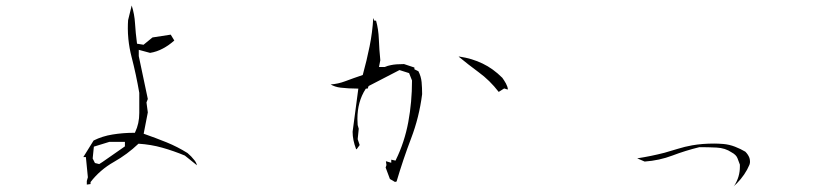

<svg xmlns="http://www.w3.org/2000/svg" viewBox="-20 -753 3040 704"><path d="M312 -78.1V-85.4Q346.7 -130.4 397.5 -159.2Q446.8 -187 487.8 -226.1Q534.2 -223.1 575.2 -211.4Q616.7 -199.7 657.7 -182.6L702.1 -147Q699.7 -157.2 692.9 -165.5Q681.6 -180.2 667.5 -191.9Q630.9 -214.8 591.1 -231Q551.3 -247.1 506.8 -262.7L522 -340.8L517.1 -377.4L522 -390.1L488.8 -547.4V-564.5V-570.3L530.3 -559.1Q554.7 -563 577.1 -575Q599.6 -586.9 619.1 -604.5L606 -626L539.1 -615.7L506.3 -588.9L482.4 -592.8Q477.1 -633.3 475.1 -667.2Q473.1 -701.2 462.9 -732.9L449.7 -679.2Q448.7 -665.5 448.7 -648.2Q448.7 -630.9 450.7 -609.9Q454.1 -576.2 462.4 -544.4Q479 -480.5 490.7 -412.6V-338.9Q490.7 -299.8 475.6 -268.6L474.6 -266.1H471.7Q431.2 -266.1 392.6 -259.8Q355.5 -253.9 323.2 -237.8L285.6 -177.2H291H294.9L302.2 -103L298.3 -89.4V-76.2ZM381.3 -232.9H438V-218.8V-216.3L356 -159.2L343.8 -151.4L328.1 -155.3L319.8 -171.9L324.2 -215.3Z M1499.5 -499V-505.4L1461.4 -518.1Q1430.7 -518.1 1413.1 -514.2Q1401.9 -512.2 1390.6 -507.3H1369.6L1374.5 -532.2Q1370.6 -570.3 1369.1 -609.4Q1367.7 -646 1358.9 -677.2H1352.5L1348.6 -687Q1345.7 -634.8 1335.2 -583Q1324.7 -531.2 1310.1 -478Q1276.9 -466.8 1245.6 -455.1Q1219.7 -445.3 1192.4 -443.4Q1208 -434.1 1229 -431.6Q1258.3 -428.2 1289.1 -428.2H1293.9L1272.9 -270Q1272.9 -239.7 1285.6 -206.5L1287.6 -205.6L1298.8 -221.2L1291.5 -242.7L1295.4 -280.8L1291.5 -294.4Q1290.5 -305.7 1290.5 -316.9Q1290.5 -379.9 1320.3 -426.3L1321.8 -428.2H1328.1L1331.5 -437.5L1444.8 -496.1L1480 -484.9L1490.7 -458V-457Q1490.7 -379.4 1477.1 -305.7Q1463.4 -231.9 1431.6 -167L1430.2 -164.1L1414.6 -167.5V-156.2L1396 -161.6H1395L1397 -147.9L1394 -138.7L1409.7 -96.7L1428.2 -85.9L1434.1 -87.4Q1458 -168.5 1487.5 -245.8Q1517.1 -323.2 1527.8 -407.7Q1527.8 -430.7 1525.9 -452.1Q1523.9 -472.7 1514.2 -491.7ZM1661.6 -545.4Q1697.8 -515.6 1734.9 -488.3Q1775.9 -458.5 1808.6 -416L1828.6 -428.7L1839.4 -425.3H1842.3Q1841.3 -435.5 1835 -447Q1828.6 -458.5 1821.8 -467.8Q1788.1 -501.5 1749.5 -520Q1710.9 -538.6 1665.5 -545.4Z M2692.9 -141.6Q2692.9 -104.5 2672.9 -73.2Q2671.4 -71.3 2669.9 -69.3Q2674.8 -74.2 2677.5 -76.9Q2680.2 -79.6 2681.2 -80.1Q2712.4 -111.8 2728 -148.9Q2730 -155.3 2730 -159.2Q2730 -167.5 2728 -173.8Q2723.6 -186 2712.9 -196.8Q2695.8 -207 2675 -215.1Q2654.3 -223.1 2632.3 -225.1Q2613.3 -226.6 2598.6 -226.6Q2554.7 -226.6 2518.1 -220.2Q2490.7 -215.3 2465.8 -207.5Q2440.9 -199.7 2416.5 -192.9Q2367.2 -180.2 2316.4 -172.4L2343.8 -160.6Q2397.9 -164.6 2445.3 -182.6Q2492.7 -200.7 2544.4 -213.4H2544.9Q2577.1 -213.4 2607.4 -211.9Q2639.2 -210.4 2662.6 -194.3Q2679.2 -185.5 2684.1 -172.9Q2688.5 -161.6 2692.9 -149.4Q2692.9 -145 2692.9 -141.6Z"/></svg>

Font: Bakudai
Style: Light
Weight: 300
Version: Version 1.48